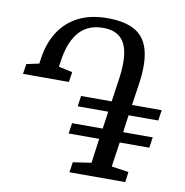

<svg xmlns="http://www.w3.org/2000/svg" viewBox="-83 -831 880 911"><g transform="rotate(10 357.0 -376.0)"><path d="M311 0 318.5 -49.5 406.5 -62.5 422.5 -180.5H275.5L283 -231.5H430.5L442.5 -315H295.5L302.5 -366H450L465.5 -471.5Q472.5 -520 472.2 -557.8Q472 -595.5 464.2 -622.8Q456.5 -650 441.2 -667.8Q426 -685.5 403.2 -694Q380.5 -702.5 350 -702.5Q309 -702.5 278.8 -687.8Q248.5 -673 228.2 -646.5Q208 -620 196 -585.2Q184 -550.5 179 -510.5L175 -484.5L241.5 -470L234 -421.5H13L20.5 -470L81 -483L84 -505.5Q94 -579.5 128.2 -634.8Q162.5 -690 221.2 -720.8Q280 -751.5 363 -751.5Q409 -751.5 443.8 -743.2Q478.5 -735 503 -718.8Q527.5 -702.5 542.5 -678Q557.5 -653.5 564.2 -621Q571 -588.5 570.2 -548.2Q569.5 -508 562 -460L548 -366H691L683.5 -315H540.5L529 -231.5H671.5L664 -180.5H521.5L504 -62L586.5 -49.5L580 0Z"/></g></svg>

Font: Merriweather 36pt
Style: Italic
Weight: 400
Italic angle: -7.8°
Version: Version 2.101